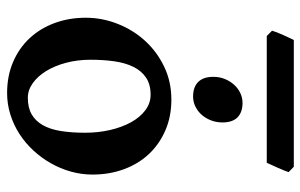

<svg xmlns="http://www.w3.org/2000/svg" viewBox="-180 -690 884 565"><g transform="rotate(90 262.5 -407.0)"><path d="M370.1 -214.8Q370.1 -253.4 362.1 -288.3Q354 -323.2 339.4 -349.9Q324.7 -376.5 304 -392.1Q283.2 -407.7 258.3 -407.7Q228 -407.7 208 -394.3Q188 -380.9 176.3 -357.2Q164.6 -333.5 159.9 -301Q155.3 -268.6 155.3 -231Q155.3 -192.4 164.3 -158.7Q173.3 -125 188.7 -100.1Q204.1 -75.2 224.4 -60.8Q244.6 -46.4 267.1 -46.4Q296.4 -46.4 315.9 -57.6Q335.4 -68.8 347.7 -90.3Q359.9 -111.8 365 -143.1Q370.1 -174.3 370.1 -214.8ZM493.2 -236.8Q493.2 -204.1 484.4 -172.9Q475.6 -141.6 459.7 -113.8Q443.8 -85.9 421.9 -62.3Q399.9 -38.6 373.3 -21.5Q346.7 -4.4 316.2 5.1Q285.6 14.6 253.4 14.6Q203.1 14.6 162.1 -2.9Q121.1 -20.5 92.3 -51.3Q63.5 -82 47.6 -124.5Q31.7 -167 31.7 -216.8Q31.7 -265.1 49.6 -310.5Q67.4 -356 99.4 -391.1Q131.3 -426.3 175.5 -447.5Q219.7 -468.8 272.5 -468.8Q322.3 -468.8 363 -451.2Q403.8 -433.6 432.9 -402.6Q461.9 -371.6 477.5 -329.1Q493.2 -286.6 493.2 -236.8ZM339.8 -619.1Q339.8 -601.1 333.7 -585.4Q327.6 -569.8 317.4 -558.1Q307.1 -546.4 293.2 -539.6Q279.3 -532.7 263.7 -532.7Q235.4 -532.7 220.5 -547.9Q205.6 -563 205.6 -592.3Q205.6 -610.4 211.9 -626Q218.3 -641.6 228.8 -653.3Q239.3 -665 253.2 -671.6Q267.1 -678.2 282.2 -678.2Q309.6 -678.2 324.7 -663.6Q339.8 -648.9 339.8 -619.1ZM485.8 -814Q484.4 -808.6 480.7 -799.6Q477.1 -790.5 472.7 -780.8Q468.3 -771 464.4 -762.5Q460.4 -753.9 458.5 -749.5H85.4L69.8 -765.1Q71.3 -770.5 74.7 -779.3Q78.1 -788.1 82.5 -797.6Q86.9 -807.1 90.8 -815.7Q94.7 -824.2 97.2 -829.1H470.2Z"/></g></svg>

Font: Gentium Basic
Style: Bold
Weight: 700
Designer: J. Victor Gaultney and Annie Olsen
Foundry: SIL International
Version: Version 1.100